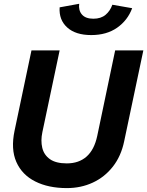

<svg xmlns="http://www.w3.org/2000/svg" viewBox="-20 -965 765 998"><path d="M327.6 12.7Q231.4 12.7 162.8 -22Q94.2 -56.6 64.9 -123.3Q35.6 -189.9 55.7 -285.6L143.6 -703.1H290L200.2 -277.8Q190.9 -233.9 199.7 -196.8Q208.5 -159.7 239.5 -137.7Q270.5 -115.7 327.1 -115.7Q390.1 -115.7 430.2 -151.4Q470.2 -187 485.4 -258.3L578.6 -703.1H725.1L625.5 -231Q609.4 -153.3 566.7 -98.9Q523.9 -44.4 462.4 -15.9Q400.9 12.7 327.6 12.7ZM454.1 -782.7Q373 -782.7 329.3 -822.3Q285.6 -861.8 290 -926.8L391.6 -945.3Q387.2 -911.1 406 -889.4Q424.8 -867.7 465.3 -867.7Q504.4 -867.7 528.6 -887.9Q552.7 -908.2 564 -940.4L667 -922.4Q643.6 -859.4 588.9 -821Q534.2 -782.7 454.1 -782.7Z"/></svg>

Font: Schibsted Grotesk
Style: Bold Italic
Weight: 700
Italic angle: -12°
Designer: Bakken & Baeck AS, Henrik Kongsvoll
Foundry: Schibsted ASA
Version: Version 1.100;gftools[0.9.25]